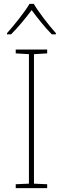

<svg xmlns="http://www.w3.org/2000/svg" viewBox="-20 -969 323 989"><path d="M154 -949H132C108 -908 53 -839 16 -798V-792H37C74 -829 115 -879 143 -917C171 -879 210 -829 247 -792H268V-798C231 -839 178 -908 154 -949ZM223 0V-20L155 -23V-690L223 -694V-714H61V-694L129 -690V-23L61 -20V0Z"/></svg>

Font: Noto Sans Arabic Thin
Style: Regular
Weight: 100
Designer: Monotype Design Team, Nadine Chahine, Nizar Qandah and Khaled Hosny
Foundry: Monotype Imaging Inc.
Version: Version 2.012